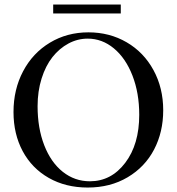

<svg xmlns="http://www.w3.org/2000/svg" viewBox="-20 -820 785 853"><path d="M216.3 -760.3V-799.8H516.6V-760.3ZM369.6 13.2Q272 13.2 196.8 -29.5Q121.6 -72.3 80.8 -148.4Q40 -224.6 40 -322.3Q40 -422.9 82.8 -503.7Q125.5 -584.5 201.7 -630.4Q277.8 -676.3 373 -676.3Q466.8 -676.3 542.7 -632.1Q618.7 -587.9 661.9 -508.5Q705.1 -429.2 705.1 -330.1Q705.1 -233.4 664.6 -155.8Q624 -78.1 547.1 -32.5Q470.2 13.2 369.6 13.2ZM379.4 -14.6Q474.1 -14.6 536.4 -96.7Q598.6 -178.7 598.6 -310.1Q598.6 -406.7 568.4 -484.4Q538.1 -562 485.8 -605.2Q433.6 -648.4 369.6 -648.4Q324.7 -648.4 284.2 -626.7Q243.7 -605 213.1 -566.4Q182.6 -527.8 164.8 -471.2Q147 -414.6 147 -348.1Q147 -251 176.5 -174.8Q206.1 -98.6 259 -56.6Q312 -14.6 379.4 -14.6Z"/></svg>

Font: Elstob
Style: Regular
Weight: 400
Designer: Peter S. Baker
Version: Version 1.015